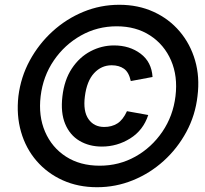

<svg xmlns="http://www.w3.org/2000/svg" viewBox="-20 -752 858 803"><path d="M57 -350Q67 -430 104.5 -499Q142 -568 199.5 -620.5Q257 -673 328.5 -702.5Q400 -732 479 -732Q558 -732 622.5 -702.5Q687 -673 731.5 -620.5Q776 -568 796 -499Q816 -430 806 -350Q797 -270 759.5 -200.5Q722 -131 664.5 -79Q607 -27 535.5 2Q464 31 386 31Q307 31 242.5 2Q178 -27 133 -79Q88 -131 68 -200.5Q48 -270 57 -350ZM714 -350Q724 -433 695.5 -499Q667 -565 608 -603.5Q549 -642 468 -642Q387 -642 318.5 -603.5Q250 -565 205 -499Q160 -433 150 -350Q140 -267 168.5 -201Q197 -135 256 -97Q315 -59 397 -59Q478 -59 546 -97Q614 -135 659 -201Q704 -267 714 -350ZM511 -287 600 -271Q579 -207 524.5 -173Q470 -139 406 -139Q353 -139 312.5 -163Q272 -187 252.5 -234Q233 -281 241 -349Q249 -418 280.5 -465.5Q312 -513 358.5 -537.5Q405 -562 457 -562Q522 -562 568 -527.5Q614 -493 618 -430L527 -413Q519 -450 498.5 -464.5Q478 -479 447 -479Q404 -479 373.5 -446Q343 -413 335 -349Q327 -287 350 -254Q373 -221 416 -221Q447 -221 470.5 -235.5Q494 -250 511 -287Z"/></svg>

Font: Haskoy SemiBold
Style: Italic
Weight: 600
Designer: Ertekin Erdin
Foundry: Ertekin Erdin
Version: Version 2.000; ttfautohint (v1.8.4.7-5d5b)